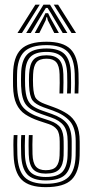

<svg xmlns="http://www.w3.org/2000/svg" viewBox="-20 -784 391 812"><path d="M173.2 -49.8Q137.2 -49.8 120.1 -68.1Q103 -86.5 101.5 -131Q101 -148 100.9 -169.4Q100.8 -190.8 102 -212.8H118Q117 -194 117 -172.5Q117 -151 117.5 -132Q118.5 -95.8 131.6 -80Q144.8 -64.2 173.2 -64.2Q205.2 -64.2 218 -79.6Q230.8 -95 232 -126.5Q232.8 -142.5 232.6 -155.9Q232.5 -169.2 232.5 -185.8Q232.5 -221 220.9 -236.2Q209.2 -251.5 187 -259L144.2 -273.2Q110.8 -284.5 86.6 -300.5Q62.5 -316.5 49.4 -344.6Q36.2 -372.8 35.2 -420.2Q34.8 -436.5 35 -448.5Q35.2 -460.5 35.2 -470Q36 -542.8 68.5 -575.1Q101 -607.5 176.8 -607.5Q246.5 -607.5 278 -576.5Q309.5 -545.5 312 -473.8Q312.8 -455.8 312.6 -432.9Q312.5 -410 311.5 -388.8H295.5Q296.5 -408.2 296.6 -431.1Q296.8 -454 296 -472.8Q293.8 -537.2 266 -565.2Q238.2 -593.2 176.8 -593.2Q110 -593.2 81.5 -564.2Q53 -535.2 52.2 -470Q52 -456.5 51.9 -446Q51.8 -435.5 52.2 -420.2Q54.5 -357.5 77.1 -330.9Q99.8 -304.2 149.2 -287.5L191.2 -273.5Q224.2 -262 236.8 -242.1Q249.2 -222.2 249.2 -185.8Q249.2 -171.5 249.4 -157.4Q249.5 -143.2 249 -126.2Q247.8 -86.8 230.8 -68.2Q213.8 -49.8 173.2 -49.8ZM173.2 -21Q118.5 -21 95 -46.9Q71.5 -72.8 69.5 -129.5Q69 -148.5 68.8 -169.1Q68.5 -189.8 70 -212.8H86Q84.8 -189.5 84.9 -167.8Q85 -146 85.5 -130Q87.2 -79.5 107.6 -57.5Q128 -35.5 173.2 -35.5Q223.8 -35.5 244.1 -57.6Q264.5 -79.8 265.8 -126.2Q266.5 -142.8 266.4 -156Q266.2 -169.2 266.2 -185.8Q266.2 -231 249.1 -253.1Q232 -275.2 195.5 -287.5L154.5 -301.8Q109 -317.2 90.2 -340.9Q71.5 -364.5 69.2 -420.5Q68.5 -435.5 68.8 -446.2Q69 -457 69.2 -469.8Q70 -527.2 94.4 -553.1Q118.8 -579 176.8 -579Q230.2 -579 254.1 -554.2Q278 -529.5 280 -472.2Q280.5 -455.2 280.6 -435Q280.8 -414.8 279.5 -388.8H263.5Q264.8 -415.5 264.6 -435.5Q264.5 -455.5 264 -472.2Q262.2 -523 241.1 -543.8Q220 -564.5 176.8 -564.5Q128.2 -564.5 107.5 -542.1Q86.8 -519.8 86.2 -469.8Q86 -456.2 85.8 -445.9Q85.5 -435.5 86.2 -420.5Q87.8 -385.8 95.4 -366.2Q103 -346.8 118.5 -335.8Q134 -324.8 159.2 -316L199.8 -301.8Q242.5 -287 262.9 -261.9Q283.2 -236.8 283.2 -185.8Q283.2 -169.2 283.2 -155.6Q283.2 -142 282.8 -126Q281.2 -71.5 256.8 -46.2Q232.2 -21 173.2 -21ZM173.2 7.5Q103.5 7.5 71.8 -23.8Q40 -55 37.5 -128Q36.8 -148.5 36.6 -170.8Q36.5 -193 38 -212.8H54Q52.8 -194.2 52.8 -171.1Q52.8 -148 53.5 -128.8Q55.8 -63.5 83.6 -35.1Q111.5 -6.8 173.2 -6.8Q240.8 -6.8 269.5 -35Q298.2 -63.2 299.8 -126Q300.2 -142 300.2 -155.6Q300.2 -169.2 300.2 -185.8Q300.2 -242.8 275.9 -271Q251.5 -299.2 204 -316.2L164.2 -330.2Q129.5 -342.8 117.4 -359.8Q105.2 -376.8 103 -420.5Q101.8 -442.5 103 -469.8Q105.2 -512.8 121.6 -531.5Q138 -550.2 176.8 -550.2Q212 -550.2 229.4 -532.5Q246.8 -514.8 248 -470.5Q248.5 -457.5 248.5 -435.8Q248.5 -414 247.5 -388.8H231.5Q232.5 -413 232.5 -433.5Q232.5 -454 232 -469.8Q231 -505.8 217.9 -520.8Q204.8 -535.8 176.8 -535.8Q147 -535.8 134.2 -520.4Q121.5 -505 120 -469.8Q119.5 -456.2 119.4 -445.6Q119.2 -435 120 -420.5Q122 -380 133 -366.9Q144 -353.8 169.2 -344.5L208.2 -330.2Q240.5 -318.5 265.1 -302.2Q289.8 -286 303.4 -258.4Q317 -230.8 317 -185.8Q317 -169 317.1 -155.5Q317.2 -142 316.8 -125.8Q315 -56.8 283 -24.6Q251 7.5 173.2 7.5ZM54 -644.5 129.5 -764.2H148L72.8 -644.5ZM90.8 -644.5 163.8 -764.2H191.5L264.8 -644.5H245.2L195.8 -727.5L181.2 -750.5H174.2L159.8 -727.5L110.2 -644.5ZM282.5 -644.5 207.5 -764.2H225.8L301.5 -644.5ZM127 -644.5 162.5 -709 172 -728.2H183.5L192.8 -709L229 -644.5H209.5L182.2 -698.2L179.2 -711.2H176.2L173.2 -698.2L146.5 -644.5Z"/></svg>

Font: Big Shoulders Inline Display SemiBold
Style: Regular
Weight: 600
Designer: Patric King
Foundry: XO Type Co
Version: Version 1.000